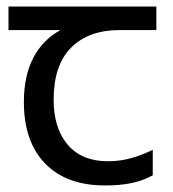

<svg xmlns="http://www.w3.org/2000/svg" viewBox="-20 -557 530 587"><path d="M301 10Q183 10 118 -57Q53 -124 53 -245Q53 -325 82 -380.5Q111 -436 165 -465H6V-537H458V-465H345Q251 -465 197.5 -411.5Q144 -358 144 -252Q144 -165 187 -114.5Q230 -64 310 -64Q347 -64 381 -73.5Q415 -83 447 -99V-21Q418 -5 383 2.5Q348 10 301 10Z"/></svg>

Font: lmalayalam85
Style: Book
Weight: 400
Designer: Jelle Bosma - Monotype Design Team
Foundry: Monotype Imaging Inc.
Version: Version 2.003